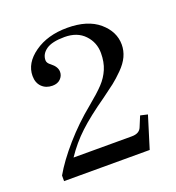

<svg xmlns="http://www.w3.org/2000/svg" viewBox="-84 -788 490 535"><g transform="rotate(-20 161.0 -520.0)"><path d="M17.6 -320.3V-336.9Q38.1 -373 75.4 -415.8Q112.8 -458.5 156.2 -493.7Q187 -519 202.9 -535.9Q218.8 -552.7 227.5 -573.2Q236.3 -593.8 236.3 -620.6Q236.3 -652.3 214.8 -674.8Q193.4 -697.3 155.8 -697.3Q118.7 -697.3 101.3 -685.1Q84 -672.9 84 -654.3Q84 -646 94.2 -638.7Q111.3 -625.5 111.3 -610.4Q111.3 -598.6 102.5 -589.8Q93.8 -581.1 78.6 -581.1Q59.6 -581.1 47.4 -593Q35.2 -605 35.2 -625.5Q35.2 -663.6 74.2 -691.2Q113.3 -718.8 171.4 -718.8Q231.9 -718.8 265.4 -690.2Q298.8 -661.6 298.8 -623Q298.8 -605 291 -588.1Q283.2 -571.3 266.8 -554.9Q250.5 -538.6 237.1 -528.1Q223.6 -517.6 200.7 -501Q148.9 -464.8 118.7 -436.5Q88.4 -408.2 64.9 -373H237.8Q260.3 -373 266.6 -389.2L279.3 -419.9L300.8 -415L271.5 -320.3Z"/></g></svg>

Font: Theano Old Style
Style: Regular
Weight: 400
Designer: Alexey Kryukov
Version: Version 2.00